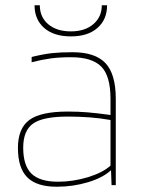

<svg xmlns="http://www.w3.org/2000/svg" viewBox="-20 -702 540 728"><path d="M195 6Q119 6 83.5 -29.5Q48 -65 48 -141Q48 -215 91 -247Q134 -279 237 -279Q276 -279 312.5 -276Q349 -273 399 -266V-327Q399 -414 364 -449.5Q329 -485 249 -485Q206 -485 172.5 -480.5Q139 -476 100 -466V-486Q145 -497 177 -500.5Q209 -504 255 -504Q341 -504 380 -462.5Q419 -421 419 -327V0H403L401 -56H400Q370 -28 313.5 -11Q257 6 195 6ZM237 -260Q143 -260 105.5 -233.5Q68 -207 68 -142Q68 -74 99.5 -43.5Q131 -13 200 -13Q257 -13 313 -30Q369 -47 399 -74V-247Q360 -254 319.5 -257Q279 -260 237 -260ZM366 -682H386Q386 -628 349.5 -596Q313 -564 249 -564Q184 -564 147.5 -596Q111 -628 111 -682H131Q131 -637 163 -610Q195 -583 249 -583Q302 -583 334 -610.5Q366 -638 366 -682Z"/></svg>

Font: Blinker Thin
Style: Regular
Weight: 100
Designer: Juergen Huber
Foundry: supertype
Version: Version 1.017;hotconv 1.0.117;makeotfexe 2.5.65602